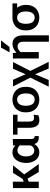

<svg xmlns="http://www.w3.org/2000/svg" viewBox="1414 -2216 1006 3875"><g transform="rotate(-90 1917.5 -279.0)"><path d="M59 -520 188 -524V-303L244 -327L365 -520H518L335 -294L544 0H382L248 -228L188 -201V0H59Z M777 11Q714 11 666.5 -23Q619 -57 592.5 -117Q566 -177 566 -256Q566 -337 593 -399Q620 -461 668.5 -496Q717 -531 781 -531Q824 -531 860 -514.5Q896 -498 918 -473H920V-520L1049 -524V-166Q1049 -131 1058.5 -107Q1068 -83 1109 -84V0Q1073 2 1039.5 -4Q1006 -10 982 -30Q958 -50 949 -88H947Q914 -36 871.5 -12.5Q829 11 777 11ZM815 -91Q857 -91 885 -115.5Q913 -140 920 -172V-383Q901 -405 874.5 -418Q848 -431 820 -431Q764 -431 731 -381.5Q698 -332 698 -257Q698 -180 730 -135.5Q762 -91 815 -91Z M1434 12Q1372 12 1337.5 -15.5Q1303 -43 1289 -89Q1275 -135 1275 -189V-429H1137V-520H1539V-429H1400V-215Q1400 -183 1404 -156Q1408 -129 1424.5 -112.5Q1441 -96 1479 -96Q1491 -96 1506.5 -98.5Q1522 -101 1539 -107L1529 -9Q1504 3 1479 7.5Q1454 12 1434 12Z M1845 11Q1777 11 1718.5 -18Q1660 -47 1623.5 -107Q1587 -167 1587 -260Q1587 -353 1623.5 -413Q1660 -473 1718.5 -502Q1777 -531 1845 -531Q1912 -531 1971 -502Q2030 -473 2066 -413Q2102 -353 2102 -260Q2102 -167 2066 -107Q2030 -47 1971 -18Q1912 11 1845 11ZM1845 -83Q1904 -83 1936.5 -129Q1969 -175 1969 -260Q1969 -345 1936.5 -391Q1904 -437 1845 -437Q1785 -437 1752.5 -391Q1720 -345 1720 -260Q1720 -175 1752.5 -129Q1785 -83 1845 -83Z M2105 200 2288 -170 2110 -520H2245L2356 -266L2467 -520H2602L2423 -170L2606 200H2471L2356 -76L2241 200Z M2675 -362Q2675 -407 2674.5 -446Q2674 -485 2672 -520L2783 -524L2792 -454H2796Q2813 -470 2838.5 -488Q2864 -506 2897 -518.5Q2930 -531 2970 -531Q3051 -531 3096 -475Q3141 -419 3141 -315V204H3012V-311Q3012 -377 2983.5 -402.5Q2955 -428 2920 -428Q2880 -428 2851.5 -408.5Q2823 -389 2804 -369V0H2675ZM2798 -590 2894 -762H3038L2906 -590Z M3499 11Q3431 11 3372.5 -18Q3314 -47 3277.5 -107Q3241 -167 3241 -260Q3241 -353 3277.5 -413Q3314 -473 3372.5 -502Q3431 -531 3499 -531Q3499 -531 3499 -531H3786V-437H3699Q3724 -404 3740 -360Q3756 -316 3756 -260Q3756 -167 3720 -107Q3684 -47 3625 -18Q3566 11 3499 11ZM3499 -83Q3558 -83 3590.5 -129Q3623 -175 3623 -260Q3623 -345 3590.5 -391Q3558 -437 3499 -437Q3439 -437 3406.5 -391Q3374 -345 3374 -260Q3374 -175 3406.5 -129Q3439 -83 3499 -83Z"/></g></svg>

Font: Murecho Medium
Style: Regular
Weight: 500
Designer: Neil Summerour
Foundry: Positype
Version: Version 1.010; ttfautohint (v1.8.3)